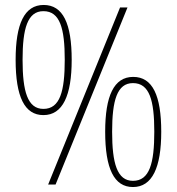

<svg xmlns="http://www.w3.org/2000/svg" viewBox="-20 -744 712 774"><path d="M155 -280C233 -280 269 -359 269 -503C269 -649 234 -724 156 -724C78 -724 43 -647 43 -503C43 -354 79 -280 155 -280ZM174 0H204L494 -714H464ZM155 -305C91 -305 71 -376 71 -503C71 -629 91 -699 155 -699C222 -699 241 -629 241 -503C241 -376 222 -305 155 -305ZM516 10C594 10 630 -69 630 -213C630 -359 595 -434 517 -434C439 -434 404 -357 404 -213C404 -64 440 10 516 10ZM516 -15C452 -15 432 -86 432 -213C432 -339 452 -409 516 -409C583 -409 602 -339 602 -213C602 -86 583 -15 516 -15Z"/></svg>

Font: Noto Serif Bengali ExtraCondensed Thin
Style: Regular
Weight: 100
Width: 2
Designer: Juan Bruce, Universal Thirst, Indian Type Foundry and the Monotype Design Team.
Foundry: Monotype Imaging Inc.
Version: Version 2.003